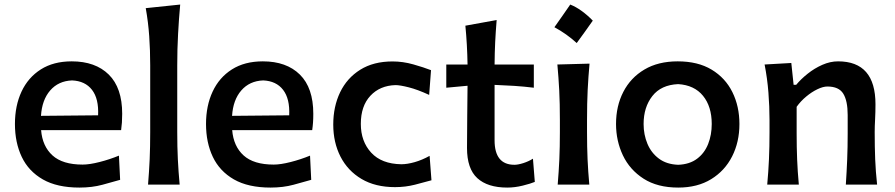

<svg xmlns="http://www.w3.org/2000/svg" viewBox="-20 -827 4011 860"><path d="M335.9 13.2Q235.8 13.2 171.9 -23.4Q107.9 -60.1 77.4 -124.3Q46.9 -188.5 46.9 -271.5Q46.9 -353.5 76.4 -416.7Q106 -480 162.8 -516.1Q219.7 -552.2 301.3 -552.2Q407.2 -552.2 467.3 -492.9Q527.3 -433.6 527.3 -317.4Q527.3 -295.9 526.1 -278.6Q524.9 -261.2 522.5 -244.1H164.1Q169.9 -171.9 215.1 -130.9Q260.3 -89.8 350.1 -89.8Q380.9 -89.8 426 -101.3Q471.2 -112.8 512.7 -129.9L518.1 -21.5Q485.4 -12.2 439 0.5Q392.6 13.2 335.9 13.2ZM419.4 -310.5Q422.9 -384.8 392.1 -424.6Q361.3 -464.4 302.7 -466.8Q241.7 -464.4 204.8 -421.9Q168 -379.4 163.6 -308.1Z M643.1 0Q647.9 -58.6 650.4 -113.5Q652.8 -168.5 652.8 -235.4V-534.2Q652.8 -601.1 648.4 -664.6Q644 -728 632.8 -790.5L787.1 -806.6Q781.2 -741.7 777.6 -674.3Q773.9 -606.9 773.9 -534.2V-235.4Q773.9 -168.5 776.6 -113.5Q779.3 -58.6 784.7 0Z M1191.9 13.2Q1091.8 13.2 1027.8 -23.4Q963.9 -60.1 933.3 -124.3Q902.8 -188.5 902.8 -271.5Q902.8 -353.5 932.4 -416.7Q961.9 -480 1018.8 -516.1Q1075.7 -552.2 1157.2 -552.2Q1263.2 -552.2 1323.2 -492.9Q1383.3 -433.6 1383.3 -317.4Q1383.3 -295.9 1382.1 -278.6Q1380.9 -261.2 1378.4 -244.1H1020Q1025.9 -171.9 1071 -130.9Q1116.2 -89.8 1206.1 -89.8Q1236.8 -89.8 1282 -101.3Q1327.1 -112.8 1368.7 -129.9L1374 -21.5Q1341.3 -12.2 1294.9 0.5Q1248.5 13.2 1191.9 13.2ZM1275.4 -310.5Q1278.8 -384.8 1248 -424.6Q1217.3 -464.4 1158.7 -466.8Q1097.7 -464.4 1060.8 -421.9Q1023.9 -379.4 1019.5 -308.1Z M1749.5 11.2Q1661.1 11.2 1599.4 -25.4Q1537.6 -62 1505.1 -125.5Q1472.7 -189 1472.7 -269Q1472.7 -349.6 1503.4 -413.6Q1534.2 -477.5 1593.5 -514.6Q1652.8 -551.8 1738.3 -551.8Q1784.7 -551.8 1831.3 -538.6Q1877.9 -525.4 1910.6 -512.7L1902.3 -401.9Q1850.6 -425.8 1811 -435.8Q1771.5 -445.8 1751.5 -445.8Q1681.6 -443.8 1638.9 -397.9Q1596.2 -352.1 1596.2 -272Q1596.2 -193.8 1642.6 -143.3Q1689 -92.8 1777.3 -91.3Q1804.2 -91.3 1837.6 -100.8Q1871.1 -110.4 1904.3 -128.9L1912.6 -19.5Q1881.8 -10.7 1838.9 0.2Q1795.9 11.2 1749.5 11.2Z M2252 13.2Q2164.1 13.2 2117.9 -29.1Q2071.8 -71.3 2071.8 -164.1Q2071.8 -236.3 2072.8 -307.1Q2073.7 -377.9 2074.2 -442.9L1979 -434.1V-538.1H2074.2Q2072.8 -627 2064.5 -711.9L2204.6 -737.3Q2200.2 -683.6 2198 -638.4Q2195.8 -593.3 2195.3 -538.1H2371.1V-434.1Q2327.1 -439.5 2282.7 -442.4Q2238.3 -445.3 2195.3 -446.8V-198.7Q2195.3 -88.9 2284.2 -88.9Q2300.3 -88.9 2324 -96.4Q2347.7 -104 2367.2 -116.2L2375.5 -12.2Q2356.9 -4.4 2321.5 4.4Q2286.1 13.2 2252 13.2Z M2534.2 -806.6Q2560 -796.4 2585.2 -778.1Q2610.5 -759.9 2635.2 -734.6Q2618 -709.9 2600 -684.9Q2582 -660 2563.2 -634.2Q2518.1 -675.5 2463.3 -705.1Q2481.6 -730.9 2499 -755.8Q2516.5 -780.8 2534.2 -806.6ZM2478 0Q2482.9 -58.6 2485.4 -113.5Q2487.8 -168.5 2487.8 -235.4V-289.1Q2487.8 -364.7 2484.9 -422.1Q2481.9 -479.5 2476.6 -538.1L2620.6 -542Q2615.2 -482.4 2612.3 -424.3Q2609.4 -366.2 2609.4 -289.1V-235.4Q2609.4 -168.5 2611.8 -113.5Q2614.3 -58.6 2619.6 0Z M3018.1 13.2Q2924.8 13.2 2862.8 -26.6Q2800.8 -66.4 2770 -131.3Q2739.3 -196.3 2739.3 -271.5Q2739.3 -352.1 2772 -415.5Q2804.7 -479 2866.5 -515.6Q2928.2 -552.2 3015.6 -552.2Q3106 -552.2 3167.5 -515.1Q3229 -478 3260.5 -414.3Q3292 -350.6 3292 -271.5Q3292 -190.9 3259.3 -126.5Q3226.6 -62 3165.3 -24.4Q3104 13.2 3018.1 13.2ZM3017.6 -88.9Q3068.8 -90.8 3102.3 -116Q3135.7 -141.1 3151.9 -182.1Q3168 -223.1 3168 -271.5Q3168 -350.1 3128.9 -397.9Q3089.8 -445.8 3017.6 -450.2Q2940.9 -446.8 2901.9 -396.7Q2862.8 -346.7 2862.8 -271.5Q2862.8 -224.1 2879.9 -183.1Q2897 -142.1 2931.4 -116.5Q2965.8 -90.8 3017.6 -88.9Z M3416.5 0Q3421.9 -58.6 3424.3 -113.5Q3426.8 -168.5 3426.8 -235.4V-289.1Q3426.8 -349.6 3421.9 -412.4Q3417 -475.1 3404.8 -538.1L3524.4 -544.9L3534.7 -447.3H3546.4Q3567.4 -472.7 3597.7 -496.8Q3627.9 -521 3663.3 -536.6Q3698.7 -552.2 3733.9 -552.2Q3901.4 -552.2 3901.4 -359.9Q3901.4 -324.7 3899.7 -293Q3897.9 -261.2 3897.9 -235.4Q3897.9 -168.5 3900.1 -113.5Q3902.3 -58.6 3908.7 0H3768.6Q3772.5 -58.6 3774.7 -112.8Q3776.9 -167 3776.9 -229.5V-312Q3776.9 -375.5 3757.1 -407.5Q3737.3 -439.5 3686 -439.5Q3666.5 -439.5 3641.1 -427.2Q3615.7 -415 3591.1 -394.5Q3566.4 -374 3548.3 -348.6V-229.5Q3548.3 -167 3550.5 -112.8Q3552.7 -58.6 3558.1 0Z"/></svg>

Font: Pinar DS1 SemiBold
Style: Regular
Weight: 600
Designer: Amin Abedi
Version: Version 3.000